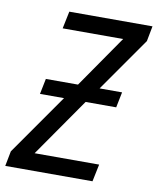

<svg xmlns="http://www.w3.org/2000/svg" viewBox="-102 -778 691 841"><g transform="rotate(10 243.5 -357.0)"><path d="M-21 0H367L383 -77H96L277 -337H413L427 -406H327L495 -646L508 -714H138L122 -637H391L231 -406H88L74 -337H181L-8 -67Z"/></g></svg>

Font: Noto Sans SemiCondensed
Style: Italic
Weight: 400
Width: 4
Italic angle: -12°
Designer: Monotype Design Team
Foundry: Monotype Imaging Inc.
Version: Version 2.013